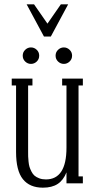

<svg xmlns="http://www.w3.org/2000/svg" viewBox="-20 -847 442 887"><path d="M294.9 -827.1 214.8 -678.2H183.1L103 -827.1H137.2L199.2 -737.8L261.2 -827.1ZM149.7 -562.7Q138.2 -551.8 123 -551.8Q107.9 -551.8 96.4 -562.7Q85 -573.7 85 -589.8Q85 -606 96.4 -616.9Q107.9 -627.9 123 -627.9Q138.2 -627.9 149.7 -616.9Q161.1 -606 161.1 -589.8Q161.1 -573.7 149.7 -562.7ZM248.3 -562.7Q236.8 -573.7 236.8 -589.8Q236.8 -606 248.3 -616.9Q259.8 -627.9 274.9 -627.9Q290 -627.9 301.5 -616.9Q313 -606 313 -589.8Q313 -573.7 301.5 -562.7Q290 -551.8 274.9 -551.8Q259.8 -551.8 248.3 -562.7ZM362.8 -483.9V-452.1H342.8V-32.2H362.8V0H287.1V-50.8Q272.9 -14.6 246.6 2.7Q220.2 20 178.2 20Q117.2 20 85.7 -19.3Q54.2 -58.6 54.2 -145V-452.1H34.2V-483.9H129.9V-452.1H109.9V-145Q109.9 -131.8 110.1 -124Q110.4 -116.2 111.8 -101.1Q113.3 -85.9 116.2 -76.4Q119.1 -66.9 125.2 -54.7Q131.3 -42.5 139.6 -35.4Q147.9 -28.3 161.4 -23.2Q174.8 -18.1 191.9 -18.1Q287.1 -18.1 287.1 -165V-452.1H267.1V-483.9Z"/></svg>

Font: Margherita Light
Style: Regular
Weight: 300
Designer: James Puckett
Foundry: Dunwich Type Founders
Version: Version 1.008;hotconv 1.0.109;makeotfexe 2.5.65596